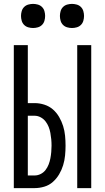

<svg xmlns="http://www.w3.org/2000/svg" viewBox="-20 -967 540 987"><path d="M377 0V-735H449V0ZM51 0V-735H123V-437H158Q183 -437 208 -429Q233 -421 252 -404.5Q271 -388 284 -365.5Q297 -343 304.5 -319Q312 -295 314.5 -269.5Q317 -244 317 -218Q317 -193 314.5 -167.5Q312 -142 304.5 -117.5Q297 -93 284 -71Q271 -49 252 -32Q233 -15 208 -7.5Q183 0 158 0ZM123 -65H158Q174 -65 189 -72.5Q204 -80 214 -93Q224 -106 230 -121.5Q236 -137 239 -153Q242 -169 243.5 -185.5Q245 -202 245 -218Q245 -235 243.5 -251Q242 -267 239 -283.5Q236 -300 230 -315Q224 -330 214 -343Q204 -356 189 -364Q174 -372 158 -372H123ZM350 -823Q338 -823 325.5 -826.5Q313 -830 304 -839Q295 -848 291.5 -860.5Q288 -873 288 -885Q288 -897 291.5 -909.5Q295 -922 304 -931Q313 -940 325.5 -943.5Q338 -947 350 -947Q362 -947 374.5 -943.5Q387 -940 396 -931Q405 -922 408.5 -909.5Q412 -897 412 -885Q412 -873 408.5 -860.5Q405 -848 396 -839Q387 -830 374.5 -826.5Q362 -823 350 -823ZM150 -823Q138 -823 125.5 -826.5Q113 -830 104 -839Q95 -848 91.5 -860.5Q88 -873 88 -885Q88 -897 91.5 -909.5Q95 -922 104 -931Q113 -940 125.5 -943.5Q138 -947 150 -947Q162 -947 174.5 -943.5Q187 -940 196 -931Q205 -922 208.5 -909.5Q212 -897 212 -885Q212 -873 208.5 -860.5Q205 -848 196 -839Q187 -830 174.5 -826.5Q162 -823 150 -823Z"/></svg>

Font: Iosevka srxl
Style: Regular
Weight: 400
Monospace: yes
Designer: Belleve Invis
Foundry: Belleve Invis
Version: Version 33.0.1; ttfautohint (v1.8.3)